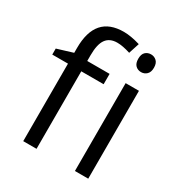

<svg xmlns="http://www.w3.org/2000/svg" viewBox="-179 -889 950 1013"><g transform="rotate(30 296.0 -382.5)"><path d="M327.1 -472.2H190.9V0H109.9V-472.2H14.2V-508.8L109.9 -538.1V-567.9Q109.9 -765.1 282.2 -765.1Q324.7 -765.1 381.8 -748L360.8 -683.1Q314 -698.2 280.8 -698.2Q234.9 -698.2 212.9 -667.7Q190.9 -637.2 190.9 -569.8V-535.2H327.1ZM505.9 0H424.8V-535.2H505.9ZM418 -680.2Q418 -708 431.6 -720.9Q445.3 -733.9 465.8 -733.9Q485.4 -733.9 499.5 -720.7Q513.7 -707.5 513.7 -680.2Q513.7 -652.8 499.5 -639.4Q485.4 -626 465.8 -626Q445.3 -626 431.6 -639.4Q418 -652.8 418 -680.2Z"/></g></svg>

Font: f0_57812 
Style: Regular
Weight: 400
Foundry: Ascender Corporation
Version: Version 1.10